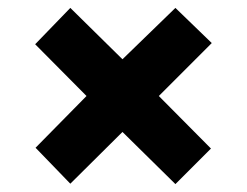

<svg xmlns="http://www.w3.org/2000/svg" viewBox="-20 -596 626 486"><path d="M424 -576 516 -487 382 -353 514 -220 424 -130 290 -262 158 -131 70 -222 199 -353 69 -484 158 -576 290 -446Z"/></svg>

Font: Noto Sans Hebrew Thin Black
Style: Regular
Weight: 900
Version: Version 3.001